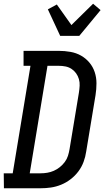

<svg xmlns="http://www.w3.org/2000/svg" viewBox="-44 -1007 564 1027"><path d="M-23 0 -24 -80H24L119 -655H82V-735H270Q302 -735 333 -729.5Q364 -724 389.5 -709.5Q415 -695 434 -672.5Q453 -650 462.5 -621.5Q472 -593 472 -561.5Q472 -530 467 -498L417 -196Q413 -168 403 -141Q393 -114 375.5 -90.5Q358 -67 334 -48.5Q310 -30 283 -19Q256 -8 228.5 -4Q201 0 173 0ZM115 -80H173Q191 -80 209 -83Q227 -86 244 -93.5Q261 -101 276 -113Q291 -125 302.5 -140.5Q314 -156 319.5 -173.5Q325 -191 328 -209L378 -511Q381 -530 382 -548.5Q383 -567 378 -584Q373 -601 363 -615Q353 -629 338.5 -638.5Q324 -648 306.5 -651.5Q289 -655 270 -655H210ZM278 -815 212 -957 260 -983 338 -873 454 -987 494 -953 380 -815Z"/></svg>

Font: Iosevka Curly Slab Medium
Style: Italic
Weight: 500
Italic angle: -9°
Monospace: yes
Designer: Belleve Invis
Foundry: Belleve Invis
Version: Version 22.1.2; ttfautohint (v1.8.4)